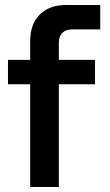

<svg xmlns="http://www.w3.org/2000/svg" viewBox="-20 -750 442 770"><path d="M101 0V-412H12V-510H101V-585Q101 -653 139.5 -691.5Q178 -730 246 -730H382V-632H267Q244 -632 230 -618Q216 -604 216 -580V-510H361V-412H216V0Z"/></svg>

Font: MuseoModerno Thin Medium
Style: Regular
Weight: 500
Version: Version 1.003